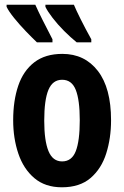

<svg xmlns="http://www.w3.org/2000/svg" viewBox="-20 -786 528 816"><path d="M452 -275Q452 -199 431.5 -134Q411 -69 365 -29.5Q319 10 243 10Q172 10 126 -29Q80 -68 58 -133Q36 -198 36 -275Q36 -358 57.5 -421.5Q79 -485 125.5 -521Q172 -557 245 -557Q340 -557 396 -484.5Q452 -412 452 -275ZM168 -273Q168 -188 186 -144Q204 -100 244 -100Q285 -100 302 -143.5Q319 -187 319 -275Q319 -361 302 -404Q285 -447 244 -447Q204 -447 186 -404.5Q168 -362 168 -273ZM294 -766Q303 -744 323 -704Q343 -664 368 -619V-606H306Q280 -627 252.5 -654.5Q225 -682 203.5 -710Q182 -738 173 -757V-766ZM130 -766Q142 -739 160.5 -702Q179 -665 203 -619V-606H137Q117 -625 90 -653Q63 -681 40 -709.5Q17 -738 8 -757V-766Z"/></svg>

Font: Noto Sans ExtraCondensed
Style: Bold
Weight: 700
Width: 2
Designer: Monotype Design Team
Foundry: Monotype Imaging Inc.
Version: Version 2.013; ttfautohint (v1.8.4.7-5d5b)